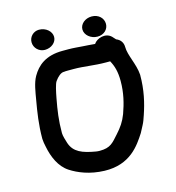

<svg xmlns="http://www.w3.org/2000/svg" viewBox="-112 -881 871 949"><g transform="rotate(-15 324.0 -407.0)"><path d="M445 -678C478.2 -678 501 -700.7 501 -728.5C501 -758 476.6 -782 441.4 -782C408.2 -782 381.2 -759.3 381.2 -731.5C381.2 -702.6 410.6 -678 445 -678ZM176.6 -682C209.8 -682 236.8 -704.7 236.8 -732.5C236.8 -761 208.6 -786 173 -786C144.7 -786 122 -763.3 122 -735.5C122 -705.7 147 -682 176.6 -682ZM563 -594C563 -616 550.2 -633.4 529.7 -641.3C528.9 -642.2 526.6 -644.7 524.1 -647.3L514.1 -658.3C486.1 -686.2 439.2 -671 423.3 -646.2C414.3 -647 400.5 -648.3 390.5 -648.9L360.2 -650.9C336.8 -652.4 314.8 -655 289.3 -655H259.5C171.5 -655 127.9 -615.8 101.3 -569.5C83.1 -537.7 77.2 -493.2 70.4 -454.2C59.9 -394.7 50 -332.6 50 -261V-260.3C50.8 -246.6 52.7 -234.2 56.5 -217.8C66.8 -165.2 90 -109.4 135.4 -80.1C173.9 -55.1 231.4 -30.7 306.8 -28.5C438.1 -24.7 491.9 -107.2 527.6 -162.3L546.2 -197.6C553.7 -211.7 558.2 -224.9 564.7 -244.1C584.1 -301.1 599 -363.3 599 -441V-441.8C595.3 -497.7 563 -549.7 563 -594ZM498 -437.2C498 -375.6 485 -325.3 467.3 -275.6C453.3 -238.8 436.3 -215.1 411.1 -187.1C378.7 -151.2 364.8 -130 309 -130C302.5 -130 296.4 -130.5 290.4 -131.5C222.2 -143 180.2 -159.6 163.7 -208.9C158.6 -224.3 151 -249.7 151 -263C151 -328.6 158.5 -377.5 169.6 -436.7C175.5 -467.9 183.5 -506.1 192.1 -518.3C206 -538.1 223.2 -553 238 -553H240.5C244.9 -553.6 248.4 -554 259.5 -554H290.5C340.5 -554 392.2 -544 451.6 -544H473C488.8 -515.7 498 -484.4 498 -437.2Z"/></g></svg>

Font: NumbBunny
Style: Bk
Weight: 400
Designer: Robert Jablonski
Foundry: Cannot Into Space Fonts
Version: Version 1.0